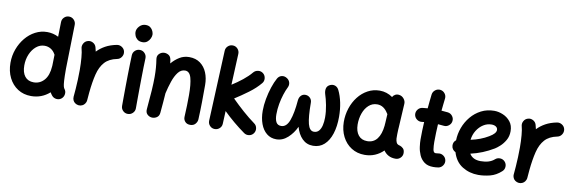

<svg xmlns="http://www.w3.org/2000/svg" viewBox="-57 -1245 5320 1779"><g transform="rotate(10 2603.5 -355.5)"><path d="M312.5 -553.2Q368.7 -553.2 418.5 -527.8L421.4 -666Q421.9 -692.9 441.2 -711.4Q460.4 -730 487.3 -729.5Q514.2 -729 532.7 -709.5Q551.3 -689.9 550.8 -663.1L541.5 -249Q541.5 -174.3 543.9 -136.5Q546.4 -98.6 550.5 -84Q554.7 -69.3 559.1 -63.5Q576.2 -43 573.2 -15.9Q570.3 11.2 550.3 28.3Q529.8 45.4 502.7 42.7Q475.6 40 458.5 19Q447.8 5.9 439.9 -8.8Q365.2 57.1 266.1 57.1Q194.8 57.1 140.6 22.2Q86.4 -12.7 55.9 -74Q25.4 -135.3 25.4 -214.4Q25.4 -281.7 47.9 -342.5Q70.3 -403.3 109.6 -450.9Q148.9 -498.5 201.2 -525.9Q253.4 -553.2 312.5 -553.2ZM155.8 -211.9Q155.8 -146 184.8 -109.1Q213.9 -72.3 268.1 -72.3Q326.7 -72.3 366.5 -117.2Q406.2 -162.1 411.6 -249Q411.6 -252 412.1 -254.9L414.6 -357.4Q412.1 -360.8 410.2 -364.7Q395 -392.1 368.9 -408Q342.8 -423.8 310.5 -423.8Q267.1 -423.8 231.9 -394.5Q196.8 -365.2 176.3 -317.1Q155.8 -269 155.8 -211.9Z M714.4 64.5Q705.6 63.5 697.3 60.5Q697.3 60.5 696.8 60.1Q696.3 60.1 695.8 59.6Q664.1 46.9 657.2 13.2Q655.3 3.4 656.2 -6.3Q656.2 -8.3 656.7 -10.3Q658.2 -27.8 659.7 -45.4Q661.1 -63 662.6 -80.6Q665.5 -122.1 667.5 -168.2Q669.4 -214.4 669.4 -259.8Q669.4 -321.3 664.6 -375.2Q659.7 -429.2 651.9 -455.6Q644.5 -481 657.5 -504.9Q670.4 -528.8 695.8 -536.1Q721.2 -543.9 744.9 -531Q768.6 -518.1 775.9 -492.7Q781.2 -474.6 785.6 -452.6Q817.9 -486.8 862.5 -511.5Q907.2 -536.1 967.8 -547.9Q993.7 -552.7 1016.4 -537.6Q1039.1 -522.5 1043.9 -496.6Q1048.8 -470.2 1033.7 -447.5Q1018.6 -424.8 992.7 -419.9Q918.5 -405.3 878.4 -360.8Q838.4 -316.4 820.1 -242.9Q801.8 -169.4 792 -68.4Q789.1 -28.8 785.6 6.3Q784.7 16.1 780.8 24.9Q767.1 56.6 733.9 63.5Q732.9 63.5 732.4 64Q732.4 64 731.9 64Q723.1 65.4 714.4 64.5Z M1116.7 -694.8Q1116.7 -725.1 1140.9 -750.7Q1165 -776.4 1199.2 -776.4Q1227.5 -776.4 1244.4 -762.7Q1261.2 -749 1268.8 -730.7Q1276.4 -712.4 1276.4 -698.2Q1276.4 -681.6 1267.3 -661.9Q1258.3 -642.1 1240.5 -627.9Q1222.7 -613.8 1196.8 -613.8Q1166 -613.8 1148.4 -628.2Q1130.9 -642.6 1123.8 -661.6Q1116.7 -680.7 1116.7 -694.8ZM1188 -539.1Q1214.8 -538.1 1232.9 -518.1Q1251 -498 1250 -471.2Q1248.5 -437.5 1247.3 -389.4Q1246.1 -341.3 1245.4 -286.6Q1244.6 -231.9 1244.1 -177.7Q1243.7 -123.5 1243.4 -77.1Q1243.2 -30.8 1243.2 0Q1243.2 26.9 1223.9 45.7Q1204.6 64.5 1177.7 64.5Q1150.9 64.5 1132.1 45.7Q1113.3 26.9 1113.3 0Q1113.3 -31.2 1113.5 -77.6Q1113.8 -124 1114.3 -178.5Q1114.7 -232.9 1115.7 -288.1Q1116.7 -343.3 1117.9 -392.6Q1119.1 -441.9 1120.6 -477.1Q1121.6 -503.9 1141.4 -522Q1161.1 -540 1188 -539.1Z M1344.7 -10.3Q1354.5 -114.7 1359.1 -187.7Q1363.8 -260.7 1363.8 -315.9Q1363.8 -362.3 1360.8 -401.1Q1357.9 -439.9 1351.6 -479Q1346.7 -508.8 1361.8 -526.9Q1377 -544.9 1398.9 -550.3Q1424.3 -556.2 1449.2 -543.9Q1474.1 -531.7 1479.5 -499Q1482.4 -481 1484.4 -464.4Q1517.1 -503.4 1557.9 -528.3Q1598.6 -553.2 1648.4 -553.2Q1710 -553.2 1752.2 -522.5Q1794.4 -491.7 1815.9 -439.7Q1837.4 -387.7 1837.4 -323.7Q1837.4 -245.6 1836.4 -163.6Q1835.4 -81.5 1831.5 0.5Q1830.1 24.4 1812.7 44.2Q1795.4 64 1764.6 64Q1733.4 64 1716.6 44.9Q1699.7 25.9 1700.7 0.5Q1703.6 -57.6 1705.1 -108.2Q1706.5 -158.7 1706.5 -205.6Q1706.5 -309.1 1690.7 -366.5Q1674.8 -423.8 1632.3 -423.8Q1593.8 -423.8 1566.7 -388.9Q1539.6 -354 1521 -299.1Q1502.4 -244.1 1488.8 -184.6Q1486.3 -144.5 1482.4 -98.4Q1478.5 -52.2 1473.6 2Q1470.7 33.2 1448.2 47.1Q1425.8 61 1401.4 58.6Q1377.4 56.2 1359.6 38.8Q1341.8 21.5 1344.7 -10.3Z M2361.3 36.6Q2346.2 58.6 2319.1 63Q2292 67.4 2270.5 51.8Q2216.3 13.2 2165 -29.8Q2113.8 -72.8 2066.4 -119.1L2061 1Q2060.1 27.8 2040 45.7Q2020 63.5 1993.2 62.5Q1966.3 61.5 1948.5 41.7Q1930.7 22 1931.6 -4.9L1960.9 -667.5Q1961.9 -694.3 1981.7 -712.4Q2001.5 -730.5 2028.3 -729.5Q2055.2 -728.5 2073.2 -708.5Q2091.3 -688.5 2090.3 -661.6L2077.1 -368.7Q2128.4 -400.9 2176 -439Q2223.6 -477.1 2255.4 -515.6Q2272.5 -535.6 2299.6 -538.6Q2326.7 -541.5 2347.2 -524.4Q2367.2 -507.8 2370.1 -480.5Q2373 -453.1 2356 -433.1Q2313.5 -381.3 2249 -333.7Q2184.6 -286.1 2123.5 -247.6Q2176.8 -194.3 2233.9 -143.8Q2291 -93.3 2345.7 -53.7Q2367.7 -38.6 2372.1 -11.7Q2376.5 15.1 2361.3 36.6Z M2573.2 -518.1Q2594.7 -503.9 2600.8 -480.7Q2606.9 -457.5 2595.2 -434.1Q2580.1 -404.3 2566.2 -361.3Q2552.2 -318.4 2543.5 -269.3Q2534.7 -220.2 2534.7 -171.4Q2534.7 -124.5 2548.8 -98.4Q2563 -72.3 2596.2 -72.3Q2647 -72.3 2672.9 -142.3Q2698.7 -212.4 2708.5 -333Q2711.4 -361.3 2727.8 -378.4Q2744.1 -395.5 2768.1 -395.5Q2794.4 -395.5 2812.5 -377.7Q2830.6 -359.9 2830.6 -333.5Q2831.1 -196.8 2847.4 -134.5Q2863.8 -72.3 2904.3 -72.3Q2933.6 -72.3 2951.2 -92.5Q2968.8 -112.8 2976.6 -146.5Q2984.4 -180.2 2984.4 -220.2Q2984.4 -275.4 2972.9 -334.7Q2961.4 -394 2947.3 -435.5Q2939 -463.9 2945.1 -488Q2951.2 -512.2 2978 -524.4Q3002.9 -535.2 3025.6 -526.6Q3048.3 -518.1 3060.5 -493.2Q3084.5 -444.8 3097.7 -381.3Q3110.8 -317.9 3110.8 -248Q3110.8 -158.2 3088.6 -89.4Q3066.4 -20.5 3023.4 18.3Q2980.5 57.1 2918.5 57.1Q2857.9 57.1 2816.9 16.1Q2775.9 -24.9 2757.3 -92.8Q2729 -30.8 2680.7 13.2Q2632.3 57.1 2572.8 57.1Q2520 57.1 2482.2 26.1Q2444.3 -4.9 2424.3 -59.1Q2404.3 -113.3 2404.3 -182.1Q2404.3 -234.9 2415 -293.7Q2425.8 -352.5 2443.6 -406.2Q2461.4 -460 2482.4 -497.6Q2496.6 -522.9 2522.5 -528.8Q2548.3 -534.7 2573.2 -518.1Z M3692.9 42.5Q3654.3 42.5 3626.2 27.3Q3598.1 12.2 3579.6 -15.1Q3544.9 19.5 3500.5 38.3Q3456.1 57.1 3404.3 57.1Q3333.5 57.1 3279.1 22.5Q3224.6 -12.2 3193.8 -72.8Q3163.1 -133.3 3162.1 -210Q3161.6 -277.3 3181.9 -339.1Q3202.1 -400.9 3239.7 -449.2Q3277.3 -497.6 3328.9 -525.6Q3380.4 -553.7 3441.4 -553.7Q3507.3 -553.7 3562.5 -515.1Q3570.8 -531.2 3587.4 -540Q3604 -548.8 3624 -545.9Q3650.9 -542.5 3668.9 -520.5Q3687 -498.5 3685.5 -472.7L3672.4 -244.6Q3671.9 -239.3 3671.4 -233.4Q3670.4 -212.4 3669.7 -185.5Q3668.9 -158.7 3669.9 -143.6Q3671.4 -121.6 3679.4 -105Q3687.5 -88.4 3713.9 -83.5Q3729.5 -78.1 3743.7 -64.5Q3757.8 -50.8 3758.3 -22Q3758.3 4.9 3739 23.7Q3719.7 42.5 3692.9 42.5ZM3405.8 -72.3Q3464.8 -72.3 3498.8 -116.5Q3532.7 -160.6 3541 -243.2Q3541 -250 3541.5 -255.9Q3541.5 -260.3 3542.5 -264.2L3547.4 -351.1Q3543.5 -355.5 3540.5 -360.8Q3522.5 -390.6 3497.1 -407.5Q3471.7 -424.3 3439.9 -424.3Q3394 -424.3 3360.6 -394Q3327.1 -363.8 3309.6 -314.5Q3292 -265.1 3292.5 -208.5Q3293.5 -145 3322.8 -108.6Q3352.1 -72.3 3405.8 -72.3Z M4152.3 -392.1Q4148.9 -365.7 4127.4 -349.1Q4106 -332.5 4079.6 -335.9Q4054.2 -339.4 4025.4 -340.8Q4022.9 -299.3 4021.5 -257.3Q4020 -215.3 4020 -173.3Q4020 -134.8 4024.9 -103.5Q4029.8 -72.3 4050.3 -72.3Q4059.6 -72.3 4075.2 -74.7Q4101.1 -79.6 4123.3 -64.2Q4145.5 -48.8 4150.4 -22.9Q4155.3 2.9 4139.9 25.6Q4124.5 48.3 4098.6 53.2Q4085.4 55.2 4073.5 56.2Q4061.5 57.1 4050.3 57.1Q3997.1 57.1 3965.1 32.7Q3933.1 8.3 3917 -28.8Q3900.9 -65.9 3895.8 -105Q3890.6 -144 3890.6 -173.3Q3890.6 -215.3 3891.8 -256.6Q3893.1 -297.9 3895.5 -338.4Q3884.3 -337.4 3873.5 -335.9Q3847.2 -333 3825.9 -349.6Q3804.7 -366.2 3801.3 -392.6Q3798.3 -418.9 3814.9 -440.2Q3831.5 -461.4 3857.9 -464.8Q3880.9 -467.8 3905.8 -469.2Q3908.7 -502.4 3912.1 -535.6Q3915.5 -568.8 3919.4 -601.6Q3922.9 -627.9 3944.1 -644.5Q3965.3 -661.1 3991.7 -658.2Q4018.1 -654.8 4034.7 -633.8Q4051.3 -612.8 4048.3 -586.4Q4044.9 -557.1 4041.7 -528.1Q4038.6 -499 4035.6 -470.2Q4067.4 -468.3 4096.2 -464.8Q4122.6 -461.4 4139.2 -439.9Q4155.8 -418.5 4152.3 -392.1Z M4688.5 -16.1Q4640.1 28.3 4583.7 42.7Q4527.3 57.1 4473.6 57.1Q4390.1 57.1 4323 15.4Q4255.9 -26.4 4230 -113.8Q4213.9 -121.1 4203.4 -135.5Q4192.9 -149.9 4191.9 -168.5Q4189.5 -202.6 4216.3 -223.6Q4217.8 -284.2 4239.5 -342.8Q4261.2 -401.4 4300.8 -449Q4340.3 -496.6 4395.5 -525.1Q4450.7 -553.7 4519 -553.7Q4559.1 -553.7 4600.8 -536.1Q4642.6 -518.6 4670.9 -482.9Q4699.2 -447.3 4699.2 -393.1Q4699.2 -345.2 4678 -308.3Q4656.7 -271.5 4629.4 -246.8Q4602.1 -222.2 4584 -211.4Q4532.7 -180.7 4478.8 -158.7Q4424.8 -136.7 4367.7 -124Q4398.9 -72.3 4473.6 -72.3Q4557.1 -72.3 4601.6 -112.3Q4621.6 -129.9 4648.4 -128.7Q4675.3 -127.4 4693.4 -107.4Q4710.9 -87.9 4709.7 -60.8Q4708.5 -33.7 4688.5 -16.1ZM4515.6 -424.3Q4474.6 -424.3 4438.7 -401.6Q4402.8 -378.9 4378.2 -339.6Q4353.5 -300.3 4347.7 -251Q4440.4 -270.5 4512.7 -314Q4544.9 -333 4559.1 -349.9Q4573.2 -366.7 4573.2 -382.3Q4573.2 -401.9 4557.4 -413.1Q4541.5 -424.3 4515.6 -424.3Z M4855.5 64.5Q4846.7 63.5 4838.4 60.5Q4838.4 60.5 4837.9 60.1Q4837.4 60.1 4836.9 59.6Q4805.2 46.9 4798.3 13.2Q4796.4 3.4 4797.4 -6.3Q4797.4 -8.3 4797.9 -10.3Q4799.3 -27.8 4800.8 -45.4Q4802.2 -63 4803.7 -80.6Q4806.6 -122.1 4808.6 -168.2Q4810.5 -214.4 4810.5 -259.8Q4810.5 -321.3 4805.7 -375.2Q4800.8 -429.2 4793 -455.6Q4785.6 -481 4798.6 -504.9Q4811.5 -528.8 4836.9 -536.1Q4862.3 -543.9 4886 -531Q4909.7 -518.1 4917 -492.7Q4922.4 -474.6 4926.8 -452.6Q4959 -486.8 5003.7 -511.5Q5048.3 -536.1 5108.9 -547.9Q5134.8 -552.7 5157.5 -537.6Q5180.2 -522.5 5185.1 -496.6Q5189.9 -470.2 5174.8 -447.5Q5159.7 -424.8 5133.8 -419.9Q5059.6 -405.3 5019.5 -360.8Q4979.5 -316.4 4961.2 -242.9Q4942.9 -169.4 4933.1 -68.4Q4930.2 -28.8 4926.8 6.3Q4925.8 16.1 4921.9 24.9Q4908.2 56.6 4875 63.5Q4874 63.5 4873.5 64Q4873.5 64 4873 64Q4864.3 65.4 4855.5 64.5Z"/></g></svg>

Font: Mikhak Bold
Style: Regular
Weight: 700
Designer: Amin Abedi
Version: Version 3.3